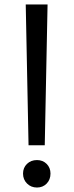

<svg xmlns="http://www.w3.org/2000/svg" viewBox="-20 -840 332 867"><path d="M182.1 -184.1H108.9L96.2 -819.8H194.8ZM84 -56.2Q84 -82.5 101.8 -99.9Q119.6 -117.2 147 -117.2Q173.3 -117.2 190.7 -99.9Q208 -82.5 208 -56.2Q208 -28.8 190.7 -11Q173.3 6.8 147 6.8Q120.1 6.8 102.1 -11.2Q84 -29.3 84 -56.2Z"/></svg>

Font: Junction Regular
Style: Regular
Weight: 500
Designer: Caroline Hadilaksono
Foundry: Caroline Hadilaksono
Version: Version 1.056